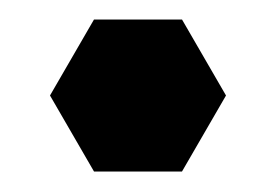

<svg xmlns="http://www.w3.org/2000/svg" viewBox="-20 -174 276 192"><path d="M206 -78.5 162 -154.5H74L30 -78.5L74 -2.5H162Z"/></svg>

Font: LatoHex
Style: Regular
Weight: 900
Designer: Lukasz Dziedzic
Foundry: tyPoland Lukasz Dziedzic
Version: Version 1.104; Western+Polish opensource